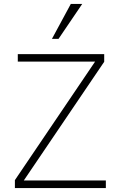

<svg xmlns="http://www.w3.org/2000/svg" viewBox="-20 -949 616 969"><path d="M55.2 0V-40L460 -638.2H69.8V-675.8H505.9V-637.2L100.1 -38.1H514.2V0ZM275.4 -752.9H242.2L337.4 -929.2H395Z"/></svg>

Font: Clear Sans Thin
Style: Regular
Weight: 250
Foundry: Intel Corporation
Version: Version 1.00